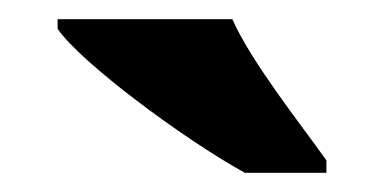

<svg xmlns="http://www.w3.org/2000/svg" viewBox="-20 -786 400 200"><path d="M235 -606H320V-619C293 -657 242 -721 222 -766H40V-756C64 -721 170 -642 235 -606Z"/></svg>

Font: Noto Serif Devanagari SemiCondensed Black
Style: Regular
Weight: 900
Width: 4
Designer: Universal Thirst, Indian Type Foundry and the Monotype Design Team
Foundry: Monotype Imaging Inc.
Version: Version 2.004